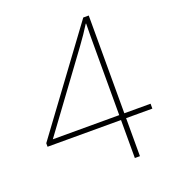

<svg xmlns="http://www.w3.org/2000/svg" viewBox="-131 -819 832 921"><g transform="rotate(-20 285.0 -359.0)"><path d="M560 -194V-219H426V-718H398L25 -212V-194H400V0H426V-194ZM400 -219H61L335 -592C365 -633 376 -650 399 -686H401C400 -635 400 -610 400 -524Z"/></g></svg>

Font: Noto Sans Arabic UI Th
Style: Regular
Weight: 100
Designer: Monotype Design Team, Nadine Chahine and Nizar Qandah
Foundry: Monotype Imaging Inc.
Version: Version 2.010